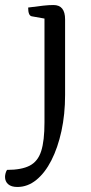

<svg xmlns="http://www.w3.org/2000/svg" viewBox="-62 -474 364 764"><path d="M7 270Q-17 270 -29.5 259Q-42 248 -42 230Q-42 224 -40 216Q-38 208 -34 202Q24 202 56.5 185Q89 168 102 127Q115 86 115 13V-413L127 -398L65 -409Q50 -411 50 -444Q88 -449 110 -451.5Q132 -454 151 -454Q197 -454 197 -397V-96Q197 -19 182.5 47.5Q168 114 142.5 164Q117 214 82.5 242Q48 270 7 270Z"/></svg>

Font: Pitagon Serif
Style: Regular
Weight: 400
Designer: Travis Tran
Foundry: Pitagon
Version: Version 1.000;gftools[0.9.26]